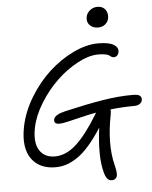

<svg xmlns="http://www.w3.org/2000/svg" viewBox="-66 -953 913 1152"><g transform="rotate(-5 391.0 -377.0)"><path d="M558.1 -774.9Q525.9 -774.9 507.6 -794.9Q489.3 -814.9 495.1 -844.2Q499.5 -867.2 519.3 -883.1Q539.1 -898.9 564 -898.9Q596.7 -898.9 612.5 -876.2Q628.4 -853.5 622.1 -823.2Q618.7 -804.7 601.8 -789.8Q585 -774.9 558.1 -774.9ZM275.9 -220.2Q242.2 -220.2 247.1 -249Q253.9 -276.9 318.8 -292Q450.2 -322.3 546.6 -338.1Q643.1 -354 728 -354Q762.7 -354 773.4 -344Q784.2 -334 780.8 -315.9Q778.3 -304.2 765.6 -295.7Q752.9 -287.1 732.9 -287.1Q663.6 -287.1 588.9 -278.8Q591.8 -266.1 587.9 -249Q553.2 -73.2 584 51.8Q596.2 101.6 592.8 118.2Q590.8 130.9 582.5 137.9Q574.2 145 562 145Q543.5 145 533 132.6Q522.5 120.1 515.1 90.8Q489.7 -3.4 512.2 -175.8Q472.7 -114.3 435.3 -71.5Q397.9 -28.8 362.8 -5.4Q327.6 18.1 296.1 28.1Q264.6 38.1 230 38.1Q184.1 38.1 147.9 22Q111.8 5.9 87.9 -26.6Q64 -59.1 57.1 -107.4Q50.3 -155.8 63 -220.2Q80.6 -308.6 132.3 -394Q184.1 -479.5 252 -541.7Q319.8 -604 399.2 -642.1Q478.5 -680.2 549.8 -680.2Q615.2 -680.2 643.8 -662.1Q672.4 -644 667 -616.2Q664.1 -603.5 655.8 -596.2Q647.5 -588.9 637.2 -588.9Q628.9 -588.9 622.6 -592.8Q616.2 -596.7 611.1 -601.3Q606 -606 589.1 -609.9Q572.3 -613.8 544.9 -613.8Q487.8 -613.8 419.7 -577.4Q351.6 -541 292.5 -484.4Q233.4 -427.7 187.7 -353.8Q142.1 -279.8 127.9 -209Q110.4 -121.1 140.1 -74Q169.9 -26.9 232.9 -26.9Q299.8 -26.9 361.8 -83.3Q423.8 -139.6 493.2 -253.9Q500.5 -266.1 501 -267.1Q457 -259.3 406.5 -246.8Q356 -234.4 325 -227.3Q293.9 -220.2 275.9 -220.2Z"/></g></svg>

Font: Shantell Sans Irregular Bouncy
Style: Italic
Weight: 300
Italic angle: -11.31°
Designer: Stephen Nixon, Anya Danilova, Shantell Martin
Foundry: Arrow Type
Version: Version 1.006;[9816181b4]